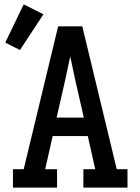

<svg xmlns="http://www.w3.org/2000/svg" viewBox="-20 -855 640 875"><path d="M39 0V-84H88L245 -735H355L512 -84H561V0H360V-84H414L380 -235H220L186 -84H240V0ZM238 -319H362L323 -490Q317 -517 311.5 -544Q306 -571 300 -598Q294 -571 288.5 -544Q283 -517 277 -490ZM71 -627 4 -661 88 -835 178 -790Z"/></svg>

Font: Iosevka Slab Medium Extended
Style: Regular
Weight: 500
Width: 7
Monospace: yes
Designer: Belleve Invis
Foundry: Belleve Invis
Version: Version 11.1.1; ttfautohint (v1.8.3)